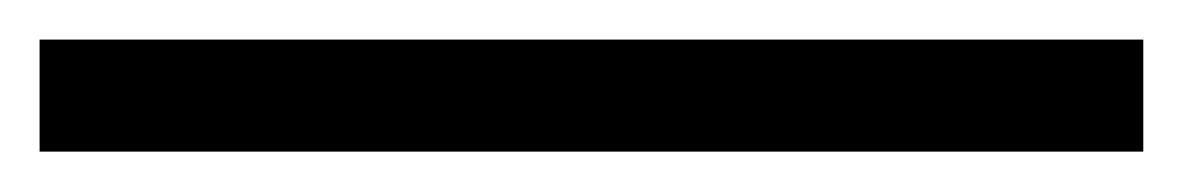

<svg xmlns="http://www.w3.org/2000/svg" viewBox="-20 64 598 97"><path d="M0 140.6V84H557.6V140.6Z"/></svg>

Font: Jomolhari
Style: Regular
Weight: 400
Designer: Christopher J. Fynn
Foundry: Christopher  J.  Fynn (Karma Drubgy¸ Tenzin).
Version: Version 1.000